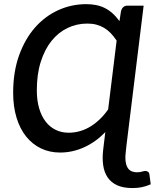

<svg xmlns="http://www.w3.org/2000/svg" viewBox="-20 -748 765 949"><path d="M556.5 -547.5Q542.5 -568 527.5 -583.8Q512.5 -599.5 495 -610Q477.5 -620.5 457 -626Q436.5 -631.5 411.5 -631.5Q359.5 -631.5 314 -609.8Q268.5 -588 234.8 -546Q201 -504 181.5 -442.5Q162 -381 162 -302Q162 -251.5 173.5 -212.5Q185 -173.5 205.8 -146.8Q226.5 -120 255.5 -106Q284.5 -92 319.5 -92Q344.5 -92 370.2 -98.5Q396 -105 420.8 -119Q445.5 -133 469.2 -154.8Q493 -176.5 514.5 -207ZM725 163Q702 173 681 177.2Q660 181.5 635 181.5Q589.5 181.5 559.2 167.8Q529 154 512 128.8Q495 103.5 490 68.8Q485 34 490 -8L492.5 -29L500.5 -95Q453 -46 395.8 -20Q338.5 6 277 6Q225 6 182.5 -14.5Q140 -35 109.2 -73.2Q78.5 -111.5 61.8 -166.2Q45 -221 45 -289Q45 -392.5 74.2 -474Q103.5 -555.5 153 -611.8Q202.5 -668 268 -697.8Q333.5 -727.5 406 -727.5Q431 -727.5 453.5 -723.2Q476 -719 496.2 -709.2Q516.5 -699.5 535 -683.2Q553.5 -667 570.5 -643.5L577.5 -689.5Q580 -704 588.5 -712Q597 -720 608.5 -720H690L605 -29L601.5 4Q595.5 50 608.5 76.8Q621.5 103.5 657 103.5Q671.5 103.5 681.8 100.2Q692 97 698.5 97Q705 97 711.2 100.8Q717.5 104.5 719 117.5Z"/></svg>

Font: Lato SemiBold
Style: Italic
Weight: 600
Italic angle: -7°
Designer: Lukasz Dziedzic with Adam Twardoch and Botio Nikoltchev
Foundry: tyPoland Lukasz Dziedzic
Version: Version 2.015; 2015-08-06; http://www.latofonts.com/